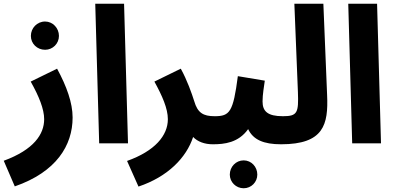

<svg xmlns="http://www.w3.org/2000/svg" viewBox="-56 -766 2112 1026"><path d="M185 -500C226 -500 259 -533 259 -574C259 -616 226 -651 185 -651C142 -651 109 -616 109 -574C109 -533 142 -500 185 -500ZM23 230C245 153 332 11 332 -138C332 -217 300 -305 249 -399L108 -330C152 -252 180 -183 180 -129C180 -49 125 34 -36 93Z M474 0H628L607 -746H453Z M684 231C842 178 940 76 976 -34C1000 -9 1037 5 1081 5C1136 5 1166 -26 1166 -72C1166 -112 1143 -145 1091 -145C1030 -145 1000 -163 982 -225C969 -266 944 -338 910 -399L769 -330C811 -254 841 -186 841 -129C841 -42 772 41 623 94Z M1081 5C1143 5 1218 -3 1270 -76C1297 -19 1353 5 1446 5C1501 5 1531 -26 1531 -72C1531 -112 1508 -145 1456 -145C1374 -145 1347 -171 1347 -224C1347 -261 1355 -305 1359 -335L1215 -359C1190 -167 1172 -145 1091 -145ZM1246 240C1287 240 1319 207 1319 167C1319 125 1287 91 1246 91C1205 91 1172 125 1172 167C1172 207 1205 240 1246 240Z M1446 5C1674 5 1699 -100 1692 -258L1672 -746H1517L1536 -274C1540 -164 1534 -145 1456 -145Z M1826 0H1980L1959 -746H1805Z"/></svg>

Font: Noto Sans Arabic UI SmCn XBd
Style: Regular
Weight: 800
Width: 4
Designer: Monotype Design Team, Nadine Chahine and Nizar Qandah
Foundry: Monotype Imaging Inc.
Version: Version 2.010